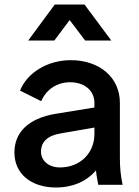

<svg xmlns="http://www.w3.org/2000/svg" viewBox="-20 -820 618 852"><path d="M228 12C304 12 365 -16 406 -64C407 -47 411 -27 416 0H524C515 -44 512 -76 512 -121V-364C512 -476 422 -553 294 -553C191 -553 100 -497 69 -418L163 -371C184 -421 231 -455 291 -455C356 -455 399 -417 399 -364V-343L227 -315C102 -294 44 -230 44 -143C44 -49 118 12 228 12ZM105 -640H221L289 -731L358 -640H474L355 -800H223ZM162 -147C162 -189 189 -218 249 -228L399 -254V-225C399 -142 337 -77 246 -77C197 -77 162 -106 162 -147Z"/></svg>

Font: Mluvka SemiBold
Style: Regular
Weight: 600
Designer: Modified by Jiří Krblich, Original typeface by Gumpita Rahayu
Foundry: Gumpita Rahayu & Jiří Krblich
Version: Version 2.000;Glyphs 3.1.1 (3134)